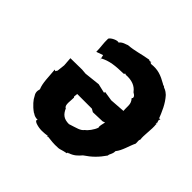

<svg xmlns="http://www.w3.org/2000/svg" viewBox="-143 -686 834 834"><g transform="rotate(45 274.5 -268.5)"><path d="M135 -482C134 -451 139 -434 139 -405C151 -409 160 -412 170 -416L173 -403L178 -394L173 -399C206 -418 242 -421 291 -422C298 -431 297 -427 299 -425C336 -428 361 -417 376 -397C377 -394 385 -392 391 -385C396 -374 392 -376 390 -371C409 -351 401 -334 404 -307L334 -302L289 -309V-303L246 -313L173 -305L150 -307L79 -306L82 -265L78 -229C71 -219 76 -218 66 -223C70 -183 69 -144 81 -117C76 -101 78 -90 87 -77C91 -67 109 -44 135 -26C138 -27 144 -16 168 -16C160 -9 172 -3 178 -1C204 8 228 5 249 2C243 13 250 2 254 4C274 6 287 9 319 7C329 6 334 2 360 -3C360 -10 365 -11 367 -4C362 -12 372 -16 362 -8C390 -16 404 -32 416 -46C449 -68 471 -90 493 -122C493 -134 503 -138 503 -159C522 -182 529 -218 542 -244C543 -256 539 -264 544 -270C540 -297 549 -336 545 -367L549 -366C545 -370 538 -362 546 -375C541 -371 537 -380 545 -375C537 -386 542 -388 543 -395C534 -392 536 -398 539 -387C524 -425 511 -457 485 -486C479 -491 473 -498 456 -504C452 -510 443 -508 445 -510C406 -532 384 -540 345 -536C335 -539 339 -539 340 -543C327 -537 327 -546 323 -543C285 -537 256 -526 216 -523C209 -519 190 -517 179 -502C170 -507 141 -494 135 -482ZM211 -196 208 -200 210 -217H300L314 -209L372 -211L383 -215C380 -202 375 -183 379 -180C373 -160 353 -135 344 -130C333 -114 313 -111 277 -99C244 -99 230 -113 219 -138C203 -143 212 -181 211 -196Z"/></g></svg>

Font: Asimov Print
Style: DIt
Weight: 250
Width: 0
Designer: Google
Version: Version 2.000980: 2014